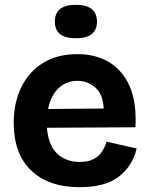

<svg xmlns="http://www.w3.org/2000/svg" viewBox="-20 -764 622 798"><path d="M311 14Q182 14 109.5 -55.5Q37 -125 37 -253Q37 -337 68.5 -401.5Q100 -466 159 -502.5Q218 -539 301 -539Q420 -539 485.5 -460.5Q551 -382 543 -235L175 -233Q181 -160 217.5 -125.5Q254 -91 311 -91Q348 -91 370.5 -103.5Q393 -116 405 -135.5Q417 -155 423 -175L548 -147Q531 -74 474 -30Q417 14 311 14ZM302 -428Q256 -428 223.5 -397.5Q191 -367 180 -311L411 -313Q408 -373 376 -400.5Q344 -428 302 -428ZM295 -605Q208 -605 208 -674Q208 -744 295 -744Q383 -744 383 -674Q383 -605 295 -605Z"/></svg>

Font: Bricolage Grotesque 10pt Bricolage Grotesque 10pt Regular
Style: Bold
Weight: 700
Designer: Mathieu Triay
Foundry: Atelier Triay
Version: Version 1.000; ttfautohint (v1.8.4.7-5d5b);gftools[0.9.32]